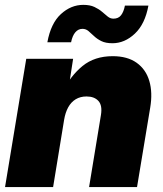

<svg xmlns="http://www.w3.org/2000/svg" viewBox="-20 -762 665 782"><path d="M241.2 -274.4 196.3 0H0.5L86.9 -522.5H277.8L255.9 -380.9L233.9 -386.7Q267.1 -453.1 316.2 -493.2Q365.2 -533.2 439 -533.2Q499 -533.2 536.6 -506.3Q574.2 -479.5 588.1 -432.4Q602.1 -385.3 591.8 -323.7L538.1 0H342.8L391.1 -293.5Q397.5 -332.5 380.9 -350.8Q364.3 -369.1 332.5 -369.1Q307.1 -369.1 288.3 -357.7Q269.5 -346.2 257.8 -325Q246.1 -303.7 241.2 -274.4ZM438 -585.9Q410.2 -585.9 392.6 -594.7Q375 -603.5 362.8 -615.2Q350.6 -627 340.1 -635.7Q329.6 -644.5 315.9 -644.5Q298.8 -644.5 286.9 -630.6Q274.9 -616.7 269.5 -589.8H172.9Q187 -667 228 -704.6Q269 -742.2 319.3 -742.2Q346.7 -742.2 364.7 -733.6Q382.8 -725.1 395.5 -714.1Q408.2 -703.1 418.7 -694.6Q429.2 -686 441.9 -686Q462.4 -686 473.1 -700Q483.9 -713.9 488.8 -739.3H584.5Q570.8 -664.1 529.3 -625Q487.8 -585.9 438 -585.9Z"/></svg>

Font: Inter 28pt Black
Style: Italic
Weight: 900
Italic angle: -9.3988°
Designer: Rasmus Andersson
Foundry: rsms
Version: Version 4.001;git-66647c0bb